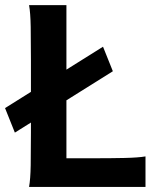

<svg xmlns="http://www.w3.org/2000/svg" viewBox="-31 -733 613 753"><path d="M229.5 -112.3H335Q404.3 -112.3 457.8 -113.5Q511.2 -114.7 539.6 -119.6V0H83Q88.4 -29.3 89.4 -84.7Q90.3 -140.1 90.3 -212.4V-500.5Q90.3 -572.8 89.4 -628.2Q88.4 -683.6 83 -712.9H229.5ZM411.6 -453.6 27.3 -212.9 -11.2 -309.1 373 -549.8Z"/></svg>

Font: Andika
Style: Bold
Weight: 700
Designer: Victor Gaultney, Annie Olsen, Julie Remington, Don Collingsworth, Eric Hays, Becca Hirsbrunner
Foundry: SIL International
Version: Version 6.101